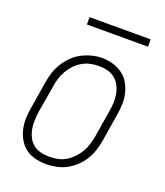

<svg xmlns="http://www.w3.org/2000/svg" viewBox="-131 -788 763 886"><g transform="rotate(20 250.0 -345.0)"><path d="M198 8Q171 8 144.5 1.5Q118 -5 97.5 -20.5Q77 -36 64 -58.5Q51 -81 45 -107Q39 -133 40 -160.5Q41 -188 46 -215L67 -345Q71 -370 79 -395Q87 -420 101 -442.5Q115 -465 134.5 -484.5Q154 -504 177.5 -516Q201 -528 226 -534.5Q251 -541 277 -541Q304 -541 330 -533Q356 -525 377 -510Q398 -495 411 -472Q424 -449 430 -423.5Q436 -398 435 -370Q434 -342 429 -315L408 -185Q404 -160 396 -135Q388 -110 374.5 -87.5Q361 -65 341 -46Q321 -27 297.5 -14.5Q274 -2 248.5 3Q223 8 198 8ZM199 -29Q220 -29 241 -33Q262 -37 281 -48Q300 -59 315.5 -75.5Q331 -92 342 -110.5Q353 -129 359 -149.5Q365 -170 369 -191L390 -321Q394 -342 395 -364Q396 -386 392 -407Q388 -428 378.5 -446.5Q369 -465 353 -478Q337 -491 316.5 -496Q296 -501 274 -501Q253 -501 232.5 -496.5Q212 -492 193 -481Q174 -470 159 -454Q144 -438 133 -419Q122 -400 116 -380Q110 -360 107 -339L85 -209Q82 -188 81 -166Q80 -144 83.5 -123.5Q87 -103 96 -84.5Q105 -66 120.5 -53Q136 -40 157 -34.5Q178 -29 199 -29ZM156 -662V-698H456V-662Z"/></g></svg>

Font: Iosevka Curly Slab XLtObl
Style: Regular
Weight: 200
Italic angle: -9°
Monospace: yes
Designer: Belleve Invis
Foundry: Belleve Invis
Version: Version 11.1.0; ttfautohint (v1.8.3)